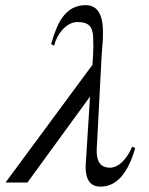

<svg xmlns="http://www.w3.org/2000/svg" viewBox="-20 -692 565 728"><path d="M361.3 15.6Q302.7 15.6 304.7 -64Q304.7 -65.4 307.6 -108.4L321.3 -325.7L84 0H1L330.6 -446.3Q331.5 -454.1 333 -483.4Q334 -506.3 334 -519.5Q333 -554.2 333 -556.6Q330.6 -579.6 321.8 -591.8Q308.1 -608.4 275.4 -608.4Q242.2 -608.4 215.8 -578.1Q194.3 -553.7 185.1 -519L173.8 -524.4Q192.9 -592.3 215.3 -624Q248.5 -672.4 304.7 -672.4Q359.4 -672.4 368.7 -602.1Q371.6 -576.7 369.6 -538.1Q368.2 -516.6 365.2 -478.5L348.6 -161.1Q347.7 -149.4 346.7 -126Q343.8 -56.2 397 -56.2Q423.8 -56.2 449.2 -84Q469.7 -106.9 481 -136.2L492.7 -130.4Q450.7 15.6 361.3 15.6Z"/></svg>

Font: Accordance
Style: Italic
Weight: 400
Italic angle: -11°
Version: Version 1.2 (build January 31, 2020) Miklal Software Solutio